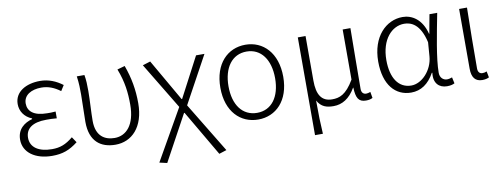

<svg xmlns="http://www.w3.org/2000/svg" viewBox="-62 -875 3706 1416"><g transform="rotate(-10 1791.0 -167.5)"><path d="M270 13C347 13 400 -6 463 -55L435 -97C380 -52 337 -36 277 -36C177 -36 116 -77 116 -149C116 -217 167 -257 271 -257C296 -257 319 -257 350 -254V-305C323 -302 307 -303 287 -303C184 -303 143 -345 143 -401C143 -465 203 -497 276 -497C328 -497 372 -479 417 -446L443 -487C395 -523 340 -547 275 -547C171 -547 84 -499 84 -407C84 -354 114 -308 170 -285V-280C111 -264 56 -225 56 -145C56 -50 142 13 270 13Z M744 13C865 13 961 -80 961 -260C961 -360 945 -451 910 -547L853 -531C892 -431 901 -348 901 -260C901 -108 833 -37 746 -37C673 -37 607 -74 607 -189C607 -253 614 -345 614 -412C614 -459 613 -494 606 -533H549C557 -477 557 -438 557 -395C557 -327 553 -259 553 -191C553 -46 632 13 744 13Z M1095 212 1281 -130H1285L1485 212L1541 194L1313 -181L1505 -533H1442L1285 -234H1281L1101 -547L1043 -529L1254 -180L1038 199Z M1813 13C1945 13 2048 -87 2048 -266C2048 -446 1945 -547 1813 -547C1680 -547 1577 -446 1577 -266C1577 -87 1680 13 1813 13ZM1813 -37C1704 -37 1638 -126 1638 -266C1638 -405 1704 -496 1813 -496C1921 -496 1987 -405 1987 -266C1987 -126 1921 -37 1813 -37Z M2204 199H2263C2258 111 2256 67 2256 -51C2285 1 2325 12 2377 12C2441 12 2497 -21 2541 -97H2543C2546 -20 2563 13 2619 13C2642 13 2657 9 2669 2L2661 -44C2646 -39 2640 -37 2629 -37C2609 -37 2594 -50 2594 -78C2594 -227 2597 -377 2598 -533H2540V-158C2479 -54 2429 -39 2375 -39C2295 -39 2262 -95 2262 -199V-533H2204Z M2958 13C3031 13 3089 -26 3132 -104H3136C3125 -27 3167 13 3226 13C3253 13 3270 8 3283 1L3273 -45C3262 -41 3248 -37 3235 -37C3206 -37 3182 -59 3182 -95C3182 -202 3219 -384 3248 -533H3190L3164 -391H3162C3133 -505 3059 -547 2990 -547C2867 -547 2757 -441 2757 -254C2757 -78 2841 13 2958 13ZM2968 -38C2872 -38 2818 -121 2818 -254C2818 -410 2902 -496 2993 -496C3044 -496 3112 -472 3144 -331L3136 -226C3128 -124 3047 -38 2968 -38Z M3490 13C3511 13 3528 9 3541 2L3532 -44C3521 -39 3510 -37 3500 -37C3480 -37 3466 -50 3466 -78C3466 -227 3468 -377 3471 -533H3412V-85C3412 -20 3438 13 3490 13Z"/></g></svg>

Font: Spoqa Han Sans Neo Light
Style: Regular
Weight: 300
Designer: [Spoqa Han Sans Neo] Dong-huui Kim ___ Younghwa Kang ___ Yujin Lee ___ [Noto Sans] Ryoko NISHIZUKA ____ (kana & ideograp
Foundry: Spoqa (http://www.spoqa-han-sans.com)
Version: Version 1.100;hotconv 1.0.109;makeotfexe 2.5.65596